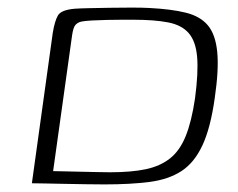

<svg xmlns="http://www.w3.org/2000/svg" viewBox="-20 -483 627 506"><path d="M255 3Q233 3 205 2.5Q177 2 149 1.5Q121 1 98 0.5Q75 0 64 0L119 -396Q124 -427 132.5 -442Q141 -457 177 -460Q191 -461 216 -461.5Q241 -462 270.5 -462.5Q300 -463 327.5 -463Q355 -463 373 -462Q432 -459 470 -449.5Q508 -440 528 -416Q548 -392 552.5 -346Q557 -300 546 -225Q535 -146 513.5 -100Q492 -54 458 -32Q424 -10 374 -3.5Q324 3 255 3ZM270 -29Q326 -29 364 -37Q402 -45 428 -65.5Q454 -86 469.5 -124.5Q485 -163 494 -224Q503 -292 499.5 -333Q496 -374 477.5 -395.5Q459 -417 423 -424Q387 -431 331 -431Q321 -431 302 -431Q283 -431 261.5 -430.5Q240 -430 221.5 -429Q203 -428 194 -426Q185 -424 179 -417.5Q173 -411 170 -390L120 -32Q127 -32 146.5 -31.5Q166 -31 190 -30.5Q214 -30 236.5 -29.5Q259 -29 270 -29Z"/></svg>

Font: Genos Light
Style: Italic
Weight: 300
Italic angle: -8°
Designer: Robert E. Leuschke
Foundry: Robert E. Leuschke
Version: Version 1.010